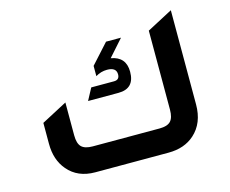

<svg xmlns="http://www.w3.org/2000/svg" viewBox="-93 -775 1082 904"><g transform="rotate(-15 448.5 -322.5)"><path d="M682 -579 807 -645V-186Q807 -95 750 -44Q701 0 623 0H266Q181 0 133 -57Q90 -107 90 -186V-288L215 -354V-194Q215 -154 231.5 -137.5Q248 -121 286 -121H612Q650 -121 666 -138Q682 -155 682 -194ZM475 -500Q547 -488 547 -415Q547 -333 468 -333H320L351 -391H462Q489 -391 489 -418Q489 -452 444 -452Q414 -452 388 -436V-486L474 -581H547Z"/></g></svg>

Font: Space Grotesk
Style: Bold
Weight: 700
Designer: Florian Karsten
Foundry: Florian Karsten
Version: Version 2.000